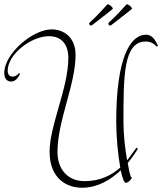

<svg xmlns="http://www.w3.org/2000/svg" viewBox="-20 -838 762 902"><path d="M621 -144C610 -130 596 -108 577 -85C567 -143 560 -210 560 -264C560 -482 560 -643 665 -643C690 -643 703 -632 716 -619L722 -623C712 -644 698 -675 666 -675C595 -675 526 -574 526 -268C526 -196 534 -111 545 -51C506 -16 452 13 378 13C293 13 250 -49 250 -123C250 -272 335 -440 335 -580C335 -664 279 -700 222 -700C135 -700 0 -587 0 -495C0 -477 7 -455 32 -455C55 -455 67 -476 74 -492L69 -495C62 -484 50 -478 38 -478C22 -478 16 -493 16 -505C16 -583 126 -668 210 -668C272 -668 301 -626 301 -566C301 -424 213 -250 213 -125C213 2 295 44 365 44C440 44 502 5 547 -38C555 -2 563 21 571 21C583 21 599 2 599 -4C599 -5 598 -6 597 -6H595C589 -24 584 -47 580 -72C603 -100 619 -125 628 -139ZM414 -721C445 -746 480 -771 508 -795C509 -796 510 -796 510 -797C510 -805 493 -818 486 -818C485 -818 485 -818 484 -817C464 -795 434 -761 402 -733C400 -731 399 -729 399 -726C400 -722 403 -718 407 -718C409 -718 412 -719 414 -721ZM504 -721C535 -746 570 -771 598 -795C599 -796 600 -796 600 -797C600 -805 583 -818 576 -818C575 -818 575 -818 574 -817C554 -795 524 -761 492 -733C490 -731 489 -729 489 -726C490 -722 493 -718 497 -718C499 -718 502 -719 504 -721Z"/></svg>

Font: Stalemate
Style: Regular
Weight: 400
Designer: Astigmatic (AOETI)
Foundry: Astigmatic (AOETI)
Version: Version 001.000